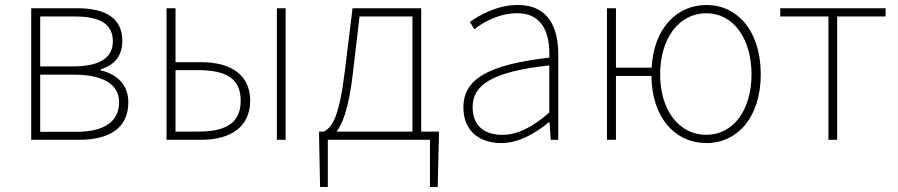

<svg xmlns="http://www.w3.org/2000/svg" viewBox="-20 -560 3595 769"><path d="M105 0H296C419 0 494 -48 494 -150C494 -229 438 -266 383 -278V-282C431 -297 470 -329 470 -397C470 -486 404 -527 290 -527H105ZM141 -294V-494H281C387 -494 432 -459 432 -395C432 -333 387 -294 271 -294ZM141 -32V-261H276C393 -261 457 -222 457 -151C457 -73 398 -32 285 -32Z M647 0H785C908 0 982 -55 982 -157C982 -258 908 -311 785 -311H683V-527H647ZM683 -33V-279H774C889 -279 944 -243 944 -157C944 -70 889 -33 774 -33ZM1089 0H1124V-527H1089Z M1293 0H1702V189H1733L1738 -13V-33H1667V-527H1392L1361 -274C1338 -88 1310 -50 1277 -33H1258V-13L1262 189H1293ZM1328 -33C1350 -61 1377 -121 1394 -272L1420 -494H1632V-33Z M1988 13C2058 13 2124 -26 2178 -70H2181L2186 0H2216V-341C2216 -448 2178 -540 2054 -540C1968 -540 1895 -496 1862 -472L1880 -443C1914 -470 1977 -507 2052 -507C2161 -507 2183 -414 2180 -329C1943 -302 1836 -247 1836 -130C1836 -30 1906 13 1988 13ZM1991 -20C1927 -20 1873 -50 1873 -131C1873 -220 1951 -273 2180 -298V-109C2111 -50 2054 -20 1991 -20Z M2809 -20C2700 -20 2624 -118 2624 -262C2624 -407 2700 -507 2809 -507C2916 -507 2990 -407 2990 -262C2990 -118 2916 -20 2809 -20ZM2810 13C2931 13 3027 -88 3027 -262C3027 -439 2931 -540 2810 -540C2692 -540 2599 -449 2590 -289H2447V-527H2411V0H2447V-256H2589C2591 -86 2686 13 2810 13Z M3298 0H3333V-494H3527V-527H3105V-494H3298Z"/></svg>

Font: Harano Aji Gothic KR ExtraLight
Style: Regular
Weight: 250
Foundry: Masamichi Hosoda
Version: HaranoAjiGothicKR-ExtraLight version 20220220;ttx 4.29.1